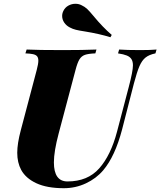

<svg xmlns="http://www.w3.org/2000/svg" viewBox="-20 -966 835 1000"><path d="M70.3 0ZM421.9 -802.2Q392.6 -806.6 375.5 -810.8Q358.4 -814.9 343.3 -823.2Q325.2 -832.5 314.5 -848.4Q303.7 -864.3 303.7 -882.8Q303.7 -896.5 310.1 -909.2Q318.8 -927.2 336.2 -936.8Q353.5 -946.3 373 -946.3Q390.1 -946.3 404.3 -939Q421.4 -931.2 434.1 -919.2Q446.8 -907.2 466.8 -882.8Q515.1 -824.2 562 -784.2L555.2 -772Q497.1 -790 421.9 -802.2ZM672.4 -625.5Q672.4 -645.5 664.8 -657.7Q657.2 -669.9 640.6 -676.8Q624 -683.6 594.7 -688L600.6 -708Q639.6 -705.1 711.4 -705.1Q764.2 -705.1 795.4 -708L789.6 -688Q756.8 -681.2 738.3 -666.5Q719.7 -651.9 706.5 -621.8Q693.4 -591.8 677.7 -532.2L615.7 -291Q579.1 -151.9 517.6 -79.1Q481 -36.1 427.2 -11Q373.5 14.2 312.5 14.2Q225.1 14.2 169.7 -11.5Q114.3 -37.1 90.3 -81.1Q69.8 -119.1 69.8 -170.4Q69.8 -218.3 88.4 -288.1L171.4 -602.1Q179.7 -633.8 179.7 -649.9Q179.7 -665 173.1 -672.9Q166.5 -680.7 152.3 -683.8Q138.2 -687 112.3 -688L118.7 -708Q177.2 -705.1 307.6 -705.1Q412.1 -705.1 482.4 -708L476.6 -688Q439.9 -686.5 422.1 -680.2Q404.3 -673.8 393.8 -656.7Q383.3 -639.6 373.5 -602.1L285.6 -271Q260.7 -177.7 260.7 -120.1Q260.7 -21 331.5 -21Q436.5 -21 496.8 -89.1Q557.1 -157.2 589.4 -279.8L650.4 -512.2Q672.4 -595.2 672.4 -625.5Z"/></svg>

Font: TypoPRO Playfair Display
Style: Italic
Weight: 900
Italic angle: -14°
Designer: Claus Eggers Sørensen
Foundry: Claus Eggers Sørensen
Version: Version 1.004;PS 001.004;hotconv 1.0.70;makeotf.lib2.5.58329